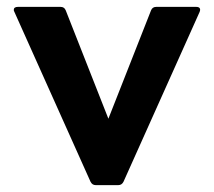

<svg xmlns="http://www.w3.org/2000/svg" viewBox="-20 -538 622 558"><path d="M258 0Q248 0 243 -10L22 -503Q20 -507 20 -509Q20 -518 32 -518H156Q167 -518 171 -508L295 -193L419 -508Q423 -518 434 -518H550Q558 -518 560.5 -514Q563 -510 560 -503L339 -10Q334 0 324 0Z"/></svg>

Font: LINE Seed Sans TH
Style: Bold
Weight: 700
Designer: Dalton Maag Ltd | Thai characters by Cadson Demak Co.,Ltd.
Foundry: Dalton Maag Ltd
Version: Version 1.002